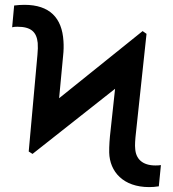

<svg xmlns="http://www.w3.org/2000/svg" viewBox="-20 -757 708 787"><path d="M113.3 -126.1 451.7 -393.1 433.2 -221.9C429.3 -189.6 427.2 -157.7 427.6 -131.7C429.7 -53.6 484.7 9.9 591.6 9.9C603.3 9.9 617.9 8.9 631 6.7L639.6 -80.3C633.5 -79.2 625 -78.8 617.2 -78.8C563.6 -78.8 536.2 -105.8 534.1 -149.1C532.7 -159.4 533.7 -183.9 537.6 -216.3L580.6 -618.3L564.6 -629.6L222.3 -354.4L238.6 -527.3C241.1 -549.4 241.5 -570.3 240.1 -588.8C234.4 -683.6 183.6 -737.2 80.3 -737.2C67.5 -737.2 51.1 -736.2 38 -734.4L29.8 -645.2C35.5 -646.7 41.2 -647.4 51.1 -647.4C107.2 -647.4 130 -626.1 134.6 -581C135.7 -566.8 135.3 -550.8 133.5 -532.7L97.7 -136Z"/></svg>

Font: Margiela Sans Medium
Style: Regular
Weight: 500
Designer: Stefan Endress, Andreas Faust
Version: Version 1.100;FEAKit 1.0